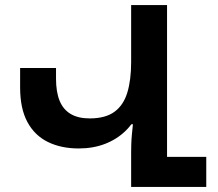

<svg xmlns="http://www.w3.org/2000/svg" viewBox="-20 -734 856 754"><path d="M636 0H495V-136Q495 -148 495.5 -166.5Q496 -185 498 -206.5Q500 -228 502 -246H495V-714H636ZM543 -551V-400Q543 -345 525 -299Q507 -253 473 -220Q439 -187 392.5 -169Q346 -151 289 -151Q220 -151 168 -176.5Q116 -202 87.5 -255Q59 -308 59 -391V-467H200V-425Q200 -373 214 -338.5Q228 -304 257.5 -286.5Q287 -269 332 -269Q394 -269 429.5 -295Q465 -321 480 -370.5Q495 -420 495 -490V-551ZM610 -118H790V0H610Z"/></svg>

Font: Noto Sans Armenian
Style: Regular
Weight: 400
Designer: Monotype Design Team
Foundry: Monotype Imaging Inc.
Version: Version 2.007